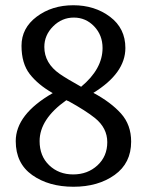

<svg xmlns="http://www.w3.org/2000/svg" viewBox="-20 -702 560 732"><path d="M458 -519Q458 -423 336 -348Q403 -312 441.5 -269Q480 -226 480 -162Q480 -80 417 -35Q354 10 260 10Q166 10 103 -34.5Q40 -79 40 -164Q40 -266 181 -347Q125 -379 93.5 -419.5Q62 -460 62 -527.5Q62 -595 120 -638.5Q178 -682 259.5 -682Q341 -682 399.5 -638Q458 -594 458 -519ZM131 -164Q131 -107 167.5 -72Q204 -37 259 -37Q314 -37 351.5 -71.5Q389 -106 389 -160Q389 -214 342 -252Q307 -280 242 -316Q236 -318 233 -320Q131 -248 131 -164ZM371 -519Q371 -568 339 -601.5Q307 -635 261.5 -635Q216 -635 182.5 -601.5Q149 -568 149 -523Q149 -461 208 -420Q234 -402 288 -372L289 -371Q371 -439 371 -519Z"/></svg>

Font: Andada SC
Style: Regular
Weight: 400
Designer: Carolina Giovagnoli
Foundry: Carolina Giovagnoli
Version: Version 1.003